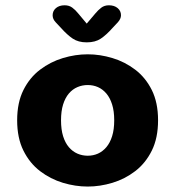

<svg xmlns="http://www.w3.org/2000/svg" viewBox="-20 -692 659 723"><path d="M310.4 10.5Q263.8 10.5 217 -3.6Q170.2 -17.7 131 -47.5Q91.8 -77.4 68.2 -124.9Q44.6 -172.3 44.6 -239Q44.6 -305.7 68.2 -352.9Q91.8 -400.1 131 -429.7Q170.2 -459.3 217 -473.4Q263.8 -487.5 310.4 -487.5Q356.5 -487.5 403.3 -473.4Q450.2 -459.3 489.1 -429.7Q528.1 -400.1 551.7 -352.9Q575.2 -305.7 575.2 -239Q575.2 -172.3 551.7 -124.9Q528.1 -77.4 489.1 -47.5Q450.2 -17.7 403.3 -3.6Q356.5 10.5 310.4 10.5ZM310.4 -105.6Q330.9 -105.6 348.8 -113.5Q366.6 -121.5 380.5 -137.8Q394.4 -154.2 402.2 -179.2Q410.1 -204.3 410.1 -239Q410.1 -273.5 402.2 -298.5Q394.4 -323.5 380.5 -339.9Q366.6 -356.2 348.8 -364Q330.9 -371.8 310.4 -371.8Q289.9 -371.8 271.6 -364Q253.2 -356.2 239.3 -339.9Q225.4 -323.5 217.6 -298.5Q209.8 -273.5 209.8 -239Q209.8 -204.3 217.6 -179.2Q225.4 -154.2 239.3 -137.8Q253.2 -121.5 271.6 -113.5Q289.9 -105.6 310.4 -105.6ZM423.6 -607.9 404 -587Q380.2 -560.2 359.4 -546.4Q338.7 -532.5 306.5 -532.5Q274.8 -532.5 253.9 -546.6Q232.9 -560.7 209.5 -587L189.9 -607.9Q178.2 -620.1 178.2 -634.4Q178.2 -650.8 190.6 -661.5Q203.1 -672.1 223.2 -672.1Q240.2 -672.1 252 -663.4Q263.8 -654.8 274.6 -641.3L306.6 -603.1L338.9 -641.2Q349.3 -653.8 361.3 -663Q373.3 -672.1 390.2 -672.1Q410.5 -672.1 423 -661.5Q435.6 -650.9 435.6 -634.6Q435.6 -621.2 423.6 -607.9Z"/></svg>

Font: Sono ExtraLight
Style: Regular
Weight: 200
Designer: Tyler Finck
Foundry: Tyler Finck
Version: Version 2.112